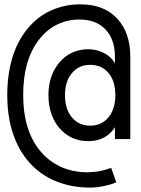

<svg xmlns="http://www.w3.org/2000/svg" viewBox="-20 -701 642 877"><path d="M388.7 155.8Q308.6 155.8 238 127.9Q167.5 100.1 115.2 42.5Q65.9 -12.2 39.6 -89.8Q13.2 -167.5 13.2 -267.1Q13.2 -358.9 35.9 -435.5Q58.6 -512.2 104.5 -568.4Q151.4 -626 213.9 -653.6Q276.4 -681.2 346.2 -681.2Q455.1 -681.2 515.1 -616.5Q575.2 -551.8 575.2 -441.9V-65.9H504.9V-120.1Q486.3 -89.4 455.1 -72.8Q423.8 -56.2 383.3 -56.2Q304.2 -56.2 252.4 -114.7Q229 -141.1 215.1 -179.7Q201.2 -218.3 201.2 -266.6Q201.2 -311 213.9 -349.1Q226.6 -387.2 252.4 -417Q279.3 -447.8 312.7 -461.9Q346.2 -476.1 381.8 -476.1Q421.4 -476.1 454.6 -459Q487.3 -442.4 504.9 -412.1V-442.9Q504.9 -520.5 462.4 -565.9Q420.4 -611.8 342.8 -611.8Q288.1 -611.8 240.5 -588.6Q192.9 -565.4 157.2 -518.6Q85.9 -425.3 85.9 -268.1Q85.9 -102.5 166 -8.8Q204.1 36.6 258.5 61.3Q313 85.9 379.9 85.9Q434.6 85.9 487.8 65.9L511.2 131.8Q494.6 138.7 480 142.8Q465.3 147 450.7 149.9Q435.5 152.8 421.4 154.3Q407.2 155.8 388.7 155.8ZM392.1 -127Q444.3 -127 475.6 -165.3Q506.8 -203.6 506.8 -266.1Q506.8 -330.6 475.6 -367.7Q444.3 -404.8 391.6 -404.8Q340.3 -404.8 308.6 -367.2Q276.9 -329.6 276.9 -266.6Q276.9 -202.1 308.6 -164.6Q340.3 -127 392.1 -127Z"/></svg>

Font: Vazir Code Hack
Style: Code-Hack
Weight: 400
Foundry: DejaVu fonts team - Redesigned by Saber Rastikerdar
Version: Version 1.1.2